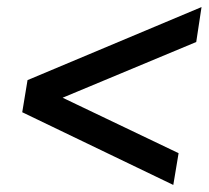

<svg xmlns="http://www.w3.org/2000/svg" viewBox="-20 -559 591 544"><path d="M471 -35 43 -241 58 -332 551 -539 536 -440 114 -264 120 -300 486 -125Z"/></svg>

Font: Nunito Sans 10pt SemiCondensed
Style: Bold Italic
Weight: 700
Width: 4
Italic angle: -9°
Designer: Vernon Adams
Foundry: Vernon Adams
Version: Version 3.101;gftools[0.9.27]